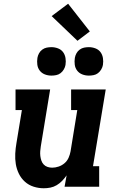

<svg xmlns="http://www.w3.org/2000/svg" viewBox="-20 -998 640 1026"><path d="M214 8Q186 8 159.5 -0.5Q133 -9 113 -27Q93 -45 81 -69.5Q69 -94 64.5 -121Q60 -148 61.5 -177Q63 -206 68 -234L97 -410H63V-520H248L198 -216Q196 -203 195 -190Q194 -177 195.5 -164.5Q197 -152 201 -140Q205 -128 213.5 -119Q222 -110 234 -106Q246 -102 259 -102Q276 -102 293.5 -108Q311 -114 325 -126Q339 -138 346.5 -155Q354 -172 357 -189L393 -410H360V-520H545L477 -110H510V0H325L336 -61Q325 -45 312 -31.5Q299 -18 283 -8.5Q267 1 249.5 4.5Q232 8 214 8ZM455 -594Q436 -594 419.5 -600.5Q403 -607 392.5 -620.5Q382 -634 379.5 -652Q377 -670 380 -689Q382 -701 388.5 -713Q395 -725 406 -733Q417 -741 429.5 -743.5Q442 -746 455 -746Q473 -746 490 -739.5Q507 -733 517 -719.5Q527 -706 530 -688Q533 -670 530 -651Q528 -639 521 -627Q514 -615 503.5 -607Q493 -599 480 -596.5Q467 -594 455 -594ZM255 -594Q236 -594 219.5 -600.5Q203 -607 192.5 -620.5Q182 -634 179.5 -652Q177 -670 180 -689Q182 -701 188.5 -713Q195 -725 206 -733Q217 -741 229.5 -743.5Q242 -746 255 -746Q273 -746 290 -739.5Q307 -733 317 -719.5Q327 -706 330 -688Q333 -670 330 -651Q328 -639 321 -627Q314 -615 303.5 -607Q293 -599 280 -596.5Q267 -594 255 -594ZM394 -780 256 -912 344 -978 460 -830Z"/></svg>

Font: Iosevka Etoile XBdObl
Style: Regular
Weight: 800
Italic angle: -9°
Designer: Belleve Invis
Foundry: Belleve Invis
Version: Version 15.5.2; ttfautohint (v1.8.4)